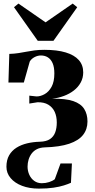

<svg xmlns="http://www.w3.org/2000/svg" viewBox="-20 -816 547 1104"><path d="M203.5 268.5Q149 268.5 107 252.5Q65 236.5 41 208Q17 179.5 17 143Q17 104 32.5 77Q48 50 74.8 33.2Q101.5 16.5 136 8.2Q170.5 0 209 -1Q246.5 -2 267.5 -16.2Q288.5 -30.5 297.5 -55Q306.5 -79.5 306.5 -111.5Q306.5 -146.5 294.5 -172.8Q282.5 -199 257.8 -214Q233 -229 195.5 -228L148.5 -220.5V-266L190 -261.5Q213.5 -261.5 237.2 -275Q261 -288.5 276.8 -317.5Q292.5 -346.5 292.5 -394Q292.5 -430 282.5 -452.8Q272.5 -475.5 255.2 -486.2Q238 -497 215.5 -497Q196.5 -497 178.5 -487.5Q160.5 -478 151 -462L117 -341.5H28.5L33.5 -506Q63.5 -507 86.8 -510.8Q110 -514.5 131.2 -518.5Q152.5 -522.5 177.2 -526Q202 -529.5 235 -529.5Q308 -529.5 357.8 -514.5Q407.5 -499.5 433 -470.8Q458.5 -442 458.5 -400Q458.5 -368 444.2 -341.8Q430 -315.5 405 -296Q380 -276.5 347.8 -264.5Q315.5 -252.5 280 -248Q357 -250 401.2 -234.8Q445.5 -219.5 464.2 -189.5Q483 -159.5 483 -117.5Q483 -73 457.8 -40.5Q432.5 -8 378 10.5Q323.5 29 236 31.5Q211 32.5 192.8 41.5Q174.5 50.5 162.5 66.2Q150.5 82 144.5 101.5Q138.5 121 138.5 142Q138.5 167 148.5 189Q158.5 211 177 224.2Q195.5 237.5 220.5 237.5Q242.5 237.5 262.5 231Q282.5 224.5 295 214.5L328 124H393.5L388 235Q371.5 242.5 347 250.2Q322.5 258 287.5 263.2Q252.5 268.5 203.5 268.5ZM197 -581.5 60.5 -774.5 86 -795.5 242 -687.5 398 -795.5 424 -774.5 287.5 -581.5Z"/></svg>

Font: Merriweather 120pt Black
Style: Regular
Weight: 900
Designer: Eben Sorkin
Foundry: Eben Sorkin
Version: Version 2.100